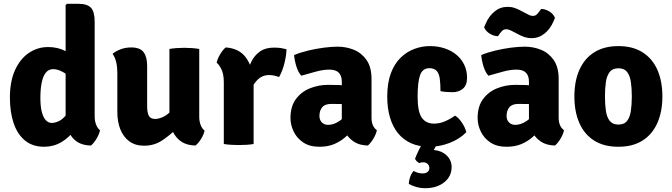

<svg xmlns="http://www.w3.org/2000/svg" viewBox="-20 -756 3528 1008"><path d="M477 -144.5Q477 -120.5 484.8 -101Q492.5 -81.5 505 -72.5Q501 -51.5 486.5 -27.5Q472 -3.5 457.5 8Q391.5 7 358 -36.5Q324.5 -80 324.5 -142.5V-729L331.5 -736H392.5Q438.5 -736 457.8 -715Q477 -694 477 -642ZM32 -243.5Q32 -329.5 59.2 -388.8Q86.5 -448 132 -478.5Q177.5 -509 232.5 -509Q284.5 -509 324.5 -487.5Q364.5 -466 398 -446L373 -335Q344 -358.5 314 -375.8Q284 -393 259.5 -393Q235.5 -393 220.8 -374.8Q206 -356.5 199 -322.8Q192 -289 192 -242.5Q192 -196.5 199.8 -167.2Q207.5 -138 221.2 -124.2Q235 -110.5 252 -110.5Q268 -110.5 289.2 -120.2Q310.5 -130 330.8 -157.2Q351 -184.5 364 -237L399.5 -148.5Q395 -108 368.8 -70.8Q342.5 -33.5 301.8 -9.5Q261 14.5 211.5 14.5Q151 14.5 111 -18.5Q71 -51.5 51.5 -109.8Q32 -168 32 -243.5Z M1026 -142.5Q1026 -118.5 1033.8 -99Q1041.5 -79.5 1054 -70.5Q1050 -49.5 1035.5 -26.5Q1021 -3.5 1006.5 8Q940 7 904.8 -37.5Q869.5 -82 869.5 -144.5V-499Q885.5 -502 906.8 -503.5Q928 -505 948 -505Q967.5 -505 988.2 -503.5Q1009 -502 1026 -499ZM596 -374Q596 -403.5 590.2 -429Q584.5 -454.5 571 -473.5Q588.5 -488 614 -497.5Q639.5 -507 668.5 -507Q715.5 -507 734 -482Q752.5 -457 752.5 -410.5V-197.5Q752.5 -164 761.5 -147.8Q770.5 -131.5 795 -131.5Q810.5 -131.5 831 -139.8Q851.5 -148 871.8 -167Q892 -186 907 -217V-80.5Q872 -46 830.8 -18.5Q789.5 9 736 9Q690.5 9 659.2 -13.8Q628 -36.5 612 -76.5Q596 -116.5 596 -169Z M1484 -497.5Q1484 -470 1474 -427.2Q1464 -384.5 1445 -351.5Q1432 -356.5 1419.2 -359.2Q1406.5 -362 1393.5 -362Q1373.5 -362 1357.5 -354.8Q1341.5 -347.5 1328.5 -333.5Q1315.5 -319.5 1304 -299Q1292.5 -278.5 1282 -252L1264.5 -275.5Q1267 -317 1275 -357.8Q1283 -398.5 1299.5 -432Q1316 -465.5 1344.8 -485.8Q1373.5 -506 1417.5 -506Q1440.5 -506 1454.8 -503.8Q1469 -501.5 1484 -497.5ZM1117.5 -426.5Q1121.5 -447.5 1136 -471.5Q1150.5 -495.5 1165 -507Q1234.5 -502 1269.5 -455.8Q1304.5 -409.5 1311.5 -334.5V0Q1295.5 3 1274.8 4.2Q1254 5.5 1233.5 5.5Q1214 5.5 1193.2 4.2Q1172.5 3 1155 0V-323Q1155 -367.5 1142.2 -392.8Q1129.5 -418 1117.5 -426.5Z M1505 -136.5Q1505 -197 1533 -235.2Q1561 -273.5 1606.2 -292Q1651.5 -310.5 1703 -310.5Q1725.5 -310.5 1759.8 -309.5Q1794 -308.5 1821.5 -303V-204Q1800 -209 1769.8 -209.8Q1739.5 -210.5 1719.5 -210.5Q1686 -210.5 1671.5 -192.8Q1657 -175 1657 -147Q1657 -127 1669.2 -113.8Q1681.5 -100.5 1703 -100.5Q1733 -100.5 1764 -122Q1795 -143.5 1816.5 -181L1838.5 -82Q1819 -59 1794 -36.8Q1769 -14.5 1735.5 0Q1702 14.5 1657 14.5Q1605.5 14.5 1571.8 -8.2Q1538 -31 1521.5 -65.8Q1505 -100.5 1505 -136.5ZM1958.5 -72.5Q1954.5 -51.5 1940 -27.5Q1925.5 -3.5 1911 8Q1867 7 1838.2 -12Q1809.5 -31 1794.2 -58.8Q1779 -86.5 1774.5 -113V-327Q1774.5 -358 1758.8 -374.2Q1743 -390.5 1709 -390.5Q1677 -390.5 1639 -380.2Q1601 -370 1561.5 -358.5Q1545 -377.5 1535.8 -407.8Q1526.5 -438 1524 -467Q1558 -481 1599 -490.8Q1640 -500.5 1680.5 -505.8Q1721 -511 1753 -511Q1797 -511 1837.5 -494.8Q1878 -478.5 1904.2 -441.2Q1930.5 -404 1930.5 -340.5V-137Q1930.5 -115.5 1937.5 -99Q1944.5 -82.5 1958.5 -72.5Z M2292.5 -277.5Q2292.5 -316.5 2288.8 -343.2Q2285 -370 2272.5 -384Q2260 -398 2234 -398Q2199 -398 2185.8 -362.5Q2172.5 -327 2172.5 -248.5Q2172.5 -169 2194.5 -138Q2216.5 -107 2259 -107Q2288.5 -107 2317 -119.5Q2345.5 -132 2369 -149Q2388 -138 2405.5 -111.5Q2423 -85 2428 -62Q2394.5 -27 2341.8 -6.2Q2289 14.5 2233.5 14.5Q2179.5 14.5 2138.2 -4Q2097 -22.5 2069.2 -57Q2041.5 -91.5 2027.2 -140Q2013 -188.5 2013 -248.5Q2013 -321 2032.2 -371.8Q2051.5 -422.5 2084 -453.8Q2116.5 -485 2156.2 -499.5Q2196 -514 2237 -514Q2279 -514 2314.8 -502Q2350.5 -490 2376.8 -468Q2403 -446 2417.5 -415.5Q2432 -385 2432 -348Q2432 -308.5 2410.2 -290.2Q2388.5 -272 2355.5 -272Q2318.5 -272 2292.5 -277.5ZM2159 77.5Q2164.5 61.5 2177 35.8Q2189.5 10 2199 -5.5H2280.5Q2274.5 1 2267.8 12.5Q2261 24 2257.5 31.5Q2298.5 35 2324.8 60Q2351 85 2351 120.5Q2351 170 2312.2 201Q2273.5 232 2212 232Q2187.5 232 2163.5 225Q2139.5 218 2126 208.5Q2127 191 2133.5 172.5Q2140 154 2151.5 141.5Q2160 146.5 2172.2 150.5Q2184.5 154.5 2198 154.5Q2215.5 154.5 2224.8 146.8Q2234 139 2234 126Q2234 113 2225 104.5Q2216 96 2201.5 96Q2195.5 96 2190.5 97.2Q2185.5 98.5 2181 100Q2174.5 97 2168 90.5Q2161.5 84 2159 77.5Z M2487.5 -136.5Q2487.5 -197 2515.5 -235.2Q2543.5 -273.5 2588.8 -292Q2634 -310.5 2685.5 -310.5Q2708 -310.5 2742.2 -309.5Q2776.5 -308.5 2804 -303V-204Q2782.5 -209 2752.2 -209.8Q2722 -210.5 2702 -210.5Q2668.5 -210.5 2654 -192.8Q2639.5 -175 2639.5 -147Q2639.5 -127 2651.8 -113.8Q2664 -100.5 2685.5 -100.5Q2715.5 -100.5 2746.5 -122Q2777.5 -143.5 2799 -181L2821 -82Q2801.5 -59 2776.5 -36.8Q2751.5 -14.5 2718 0Q2684.5 14.5 2639.5 14.5Q2588 14.5 2554.2 -8.2Q2520.5 -31 2504 -65.8Q2487.5 -100.5 2487.5 -136.5ZM2941 -72.5Q2937 -51.5 2922.5 -27.5Q2908 -3.5 2893.5 8Q2849.5 7 2820.8 -12Q2792 -31 2776.8 -58.8Q2761.5 -86.5 2757 -113V-327Q2757 -358 2741.2 -374.2Q2725.5 -390.5 2691.5 -390.5Q2659.5 -390.5 2621.5 -380.2Q2583.5 -370 2544 -358.5Q2527.5 -377.5 2518.2 -407.8Q2509 -438 2506.5 -467Q2540.5 -481 2581.5 -490.8Q2622.5 -500.5 2663 -505.8Q2703.5 -511 2735.5 -511Q2779.5 -511 2820 -494.8Q2860.5 -478.5 2886.8 -441.2Q2913 -404 2913 -340.5V-137Q2913 -115.5 2920 -99Q2927 -82.5 2941 -72.5ZM2770.5 -555.5Q2751.5 -555.5 2735.2 -561Q2719 -566.5 2706.5 -573L2667 -593.5Q2663.5 -595 2655.2 -598.8Q2647 -602.5 2638 -602.5Q2624 -602.5 2615.2 -593Q2606.5 -583.5 2603 -578.5L2594.5 -566Q2573.5 -566 2551.5 -579.2Q2529.5 -592.5 2521.5 -613L2530 -632Q2546.5 -671 2576.2 -695.5Q2606 -720 2644.5 -720Q2665.5 -720 2682.5 -714Q2699.5 -708 2709 -702.5L2748.5 -682Q2751.5 -680 2760 -676.2Q2768.5 -672.5 2777.5 -672.5Q2791.5 -672.5 2800.2 -682.2Q2809 -692 2812.5 -697L2821 -709Q2842 -709 2863.8 -696Q2885.5 -683 2893.5 -662L2885.5 -643Q2869 -604 2838.8 -579.8Q2808.5 -555.5 2770.5 -555.5Z M3457.5 -249.5Q3457.5 -169.5 3431 -110Q3404.5 -50.5 3353.2 -18Q3302 14.5 3226.5 14.5Q3150.5 14.5 3099 -18.2Q3047.5 -51 3021.5 -110.5Q2995.5 -170 2995.5 -249.5Q2995.5 -330 3021.8 -389.2Q3048 -448.5 3099.5 -481.2Q3151 -514 3226.5 -514Q3302.5 -514 3354 -481Q3405.5 -448 3431.5 -388.8Q3457.5 -329.5 3457.5 -249.5ZM3156 -249.5Q3156 -208.5 3160.8 -175Q3165.5 -141.5 3180.8 -121.8Q3196 -102 3226.5 -102Q3257.5 -102 3272.5 -121.8Q3287.5 -141.5 3292.2 -175Q3297 -208.5 3297 -249.5Q3297 -291 3292.2 -324.5Q3287.5 -358 3272.5 -377.8Q3257.5 -397.5 3226.5 -397.5Q3196 -397.5 3180.8 -377.8Q3165.5 -358 3160.8 -324.5Q3156 -291 3156 -249.5Z"/></svg>

Font: Signika Light
Style: Bold
Weight: 700
Version: Version 2.003;gftools[0.9.32]